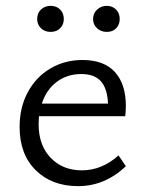

<svg xmlns="http://www.w3.org/2000/svg" viewBox="-20 -627 496 656"><path d="M47 -193Q47 -260 75 -312Q103 -364 152 -393Q201 -422 262 -422Q335 -422 372.5 -381Q410 -340 410 -265Q410 -252 408 -230H113L112 -202Q112 -131 153 -88Q194 -45 260 -45Q328 -45 385 -96L410 -59Q338 9 247 9Q157 9 102 -45.5Q47 -100 47 -193ZM153 -607Q173 -607 185.5 -594.5Q198 -582 198 -562Q198 -543 185.5 -530.5Q173 -518 153 -518Q133 -518 120 -530.5Q107 -543 107 -562Q107 -582 120 -594.5Q133 -607 153 -607ZM349 -273Q347 -324 325 -349Q303 -374 258 -374Q209 -374 173.5 -347Q138 -320 123 -273ZM345 -607Q364 -607 376.5 -594.5Q389 -582 389 -562Q389 -543 377 -530.5Q365 -518 345 -518Q325 -518 311.5 -530.5Q298 -543 298 -562Q298 -581 311.5 -594Q325 -607 345 -607Z"/></svg>

Font: QiushuiShotai Bright
Style: Regular
Weight: 400
Designer: Christian Thalmann (Catharsis Fonts)
Version: Version 1.250;